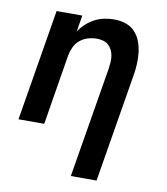

<svg xmlns="http://www.w3.org/2000/svg" viewBox="-83 -598 766 882"><g transform="rotate(10 300.0 -156.5)"><path d="M307 215 393 -303Q395 -318 396 -333Q397 -348 394.5 -362.5Q392 -377 385.5 -389.5Q379 -402 368.5 -411Q358 -420 344 -423.5Q330 -427 315 -427Q295 -427 274.5 -421Q254 -415 237.5 -401.5Q221 -388 212 -369Q203 -350 199 -330L145 0H25L111 -520H231L218 -443Q231 -463 249.5 -480Q268 -497 289.5 -508Q311 -519 333.5 -523.5Q356 -528 379 -528Q407 -528 432.5 -519.5Q458 -511 475.5 -492.5Q493 -474 502.5 -449Q512 -424 515 -397Q518 -370 516.5 -342.5Q515 -315 510 -287L427 215Z"/></g></svg>

Font: Iosevka Aile
Style: Bold Italic
Weight: 700
Italic angle: -9°
Designer: Belleve Invis
Foundry: Belleve Invis
Version: Version 28.0.1; ttfautohint (v1.8.4)